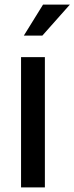

<svg xmlns="http://www.w3.org/2000/svg" viewBox="-20 -810 322 830"><path d="M71 0V-563H174V0ZM83 -656 166 -790H282L163 -656Z"/></svg>

Font: BDO Grotesk
Style: Regular
Weight: 400
Designer: Deni Anggara
Foundry: Lokal Container
Version: Version 2.000